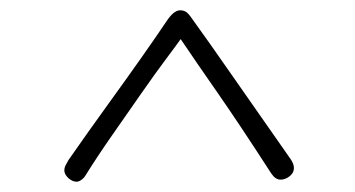

<svg xmlns="http://www.w3.org/2000/svg" viewBox="-20 -708 690 373"><path d="M551 -382Q551 -375 547 -370Q543 -365 537 -362Q531 -359 525 -359Q520 -359 515.5 -362Q511 -365 507 -371Q445 -467 402.5 -528Q360 -589 331 -632Q324 -622 303 -594Q282 -566 254.5 -526.5Q227 -487 198 -445.5Q169 -404 146 -367Q143 -362 138 -358.5Q133 -355 129 -355Q123 -355 117.5 -358.5Q112 -362 108.5 -367Q105 -372 105 -377Q105 -382 107.5 -387Q110 -392 113 -397Q152 -453 190 -505.5Q228 -558 257.5 -600Q287 -642 303 -666Q311 -678 317.5 -683Q324 -688 330 -688Q337 -688 342 -684.5Q347 -681 355 -669Q384 -629 429.5 -563.5Q475 -498 541 -404Q547 -396 549 -391Q551 -386 551 -382Z"/></svg>

Font: Playpen Sans ExtraLight
Style: Regular
Weight: 250
Designer: Laura Meseguer, Veronika Burian, José Scaglione
Foundry: TypeTogether
Version: Version 1.001